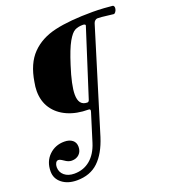

<svg xmlns="http://www.w3.org/2000/svg" viewBox="-170 -766 1040 1172"><g transform="rotate(-20 350.0 -180.0)"><path d="M-6 181Q-6 117 34.5 77.5Q75 38 134 38Q167 38 186.5 53.5Q206 69 206 97Q206 127 187.5 145Q169 163 139 163Q117 163 94 146Q92 145 81.5 138Q71 131 62 131Q51 131 44.5 142.5Q38 154 38 169Q38 202 62.5 222.5Q87 243 127 243Q187 243 230 207Q273 171 294 104L350 -76Q352 -82 352 -85Q352 -95 342 -95Q264 -95 205.5 -121Q147 -147 114.5 -195Q82 -243 82 -309Q82 -336 88 -366Q106 -480 166 -541.5Q226 -603 322.5 -625Q419 -647 568 -647Q602 -647 641 -644.5Q680 -642 695 -640Q702 -639 704.5 -632Q707 -625 705 -616Q703 -606 697 -598Q691 -590 685 -590Q678 -590 642 -595Q606 -600 582 -600Q574 -600 566.5 -593.5Q559 -587 556 -577L352 87Q321 185 267.5 236Q214 287 128 287Q69 287 31.5 257.5Q-6 228 -6 181ZM363 -152 501 -583V-585Q501 -589 496 -591Q491 -593 485 -593Q454 -593 432.5 -582Q411 -571 386 -527Q361 -483 331 -388Q293 -270 293 -210Q293 -138 349 -138Q359 -138 363 -152Z"/></g></svg>

Font: EB Garamond SemiBold
Style: Italic
Weight: 600
Italic angle: -17.2°
Designer: Georg Duffner and Octavio Pardo
Foundry: Georg Duffner
Version: Version 1.000